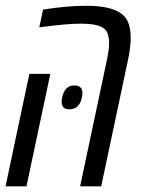

<svg xmlns="http://www.w3.org/2000/svg" viewBox="-22 -660 509 680"><path d="M284.2 -639.6Q388.2 -639.6 421.4 -598.6Q440.9 -574.2 440.9 -526.4Q440.9 -493.2 431.6 -449.2L336.4 0H261.7L356.9 -449.2Q364.3 -483.9 364.3 -505.4Q364.3 -526.9 359.4 -540.8Q354.5 -554.7 341.3 -562.5Q318.4 -576.2 265.1 -576.2Q211.9 -576.2 117.2 -563L130.4 -626Q214.8 -639.6 284.2 -639.6ZM-2.4 0 82 -398.4H156.2L71.8 0ZM241.2 -357.4Q270 -357.4 270 -330.1Q270 -323.2 268.1 -314.9Q259.3 -272.9 223.6 -272.9Q196.3 -272.9 196.3 -299.3Q196.3 -306.2 198.2 -314.9Q207 -357.4 241.2 -357.4Z"/></svg>

Font: Open Sans Hebrew Condensed
Style: Italic
Weight: 400
Width: 3
Italic angle: -12°
Foundry: Ascender Corporation, Yanek Iontef
Version: Version 2.001;PS 002.001;hotconv 1.0.70;makeotf.lib2.5.58329